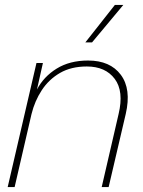

<svg xmlns="http://www.w3.org/2000/svg" viewBox="-20 -754 577 774"><path d="M11 0 127 -500H153L129 -393Q156 -445 208.5 -477.5Q261 -510 335 -510Q424 -510 467 -452.5Q510 -395 487 -295L418 0H390L458 -294Q480 -386 442.5 -436Q405 -486 330 -486Q267 -486 222 -460Q177 -434 148.5 -390.5Q120 -347 107 -294L39 0ZM443 -734H477L351 -583H324Z"/></svg>

Font: Prodigy Sans ExtraLight
Style: Italic
Weight: 200
Italic angle: -13°
Designer: Wei Huang
Foundry: Wei Huang
Version: Version 1.003; ttfautohint (v1.8.3)